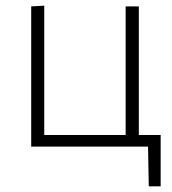

<svg xmlns="http://www.w3.org/2000/svg" viewBox="-20 -517 608 677"><path d="M504.5 140 502 0H90V-494.5L136 -497V-41H423V-494.5H469.5V-41H546.5V140Z"/></svg>

Font: Commissioner ExtraLight
Style: Regular
Weight: 200
Designer: Kostas Bartsokas
Foundry: Kostas Bartsokas
Version: Version 1.000; ttfautohint (v1.8.3)